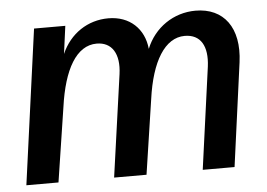

<svg xmlns="http://www.w3.org/2000/svg" viewBox="-44 -610 927 667"><g transform="rotate(-5 419.5 -276.5)"><path d="M22 0H134L174 -260C192 -389 237 -469 308 -469C361 -469 388 -427 378 -356L328 0H441L480 -260C498 -391 546 -469 615 -469C671 -469 695 -426 686 -356L637 0H748L797 -361C813 -481 758 -553 660 -553C583 -553 516 -507 487 -435C480 -506 430 -553 356 -553C284 -553 222 -512 192 -443L205 -540H96Z"/></g></svg>

Font: Ronzino Medium
Style: Italic
Weight: 500
Italic angle: -7.99998°
Designer: Nunzio Mazzaferro
Foundry: Collletttivo
Version: Version 1.000;Glyphs 3.3 (3337)